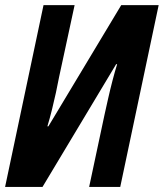

<svg xmlns="http://www.w3.org/2000/svg" viewBox="-22 -734 643 754"><path d="M-2 0 148.9 -713.9H271L210 -431.2Q204.6 -402.3 197.5 -369.6Q190.4 -336.9 182.1 -303.5Q173.8 -270 164.1 -237.8H168L454.1 -713.9H601.1L450.2 0H328.1L388.2 -282.2Q394.5 -311 402.6 -346.7Q410.6 -382.3 419.9 -418Q429.2 -453.6 438 -481.9H434.1L145 0Z"/></svg>

Font: Open Sans Condensed
Style: Italic
Weight: 400
Width: 3
Italic angle: -12°
Designer: Monotype Design Team
Foundry: Monotype Imaging Inc.
Version: Version 3.000